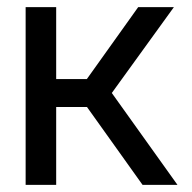

<svg xmlns="http://www.w3.org/2000/svg" viewBox="-20 -520 541 540"><path d="M196.4 -258.6 368.7 -500H469.1L289.7 -251.9L290.5 -264L479.2 0H381ZM52.1 -500H138V-297.7H252.2L251.6 -219H138V0H52.1Z"/></svg>

Font: Overused Grotesk Light
Style: Regular
Weight: 300
Designer: RandomMaerks
Version: Version 0.005